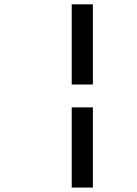

<svg xmlns="http://www.w3.org/2000/svg" viewBox="-20 -677 626 877"><path d="M404.3 -657.2V-291H307.6V-657.2ZM404.3 -186.5V179.7H307.6V-186.5Z"/></svg>

Font: Thabit-Bold-Oblique
Style: Bold Oblique
Weight: 700
Designer: Regenerated by Nadim Shaikli
Foundry: MAK Alagha
Version: 0.01